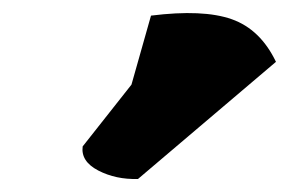

<svg xmlns="http://www.w3.org/2000/svg" viewBox="-20 -892 444 295"><path d="M212 -868Q292 -878 336 -862.5Q380 -847 404 -797L192 -617Q158 -616 131 -630Q104 -644 107 -667L182 -762Z"/></svg>

Font: Tillana ExtraBold
Style: Regular
Weight: 800
Designer: Lipi Raval (Devanagari, Latin), Jonny Pinhorn (Latin)
Foundry: Indian Type Foundry
Version: Version 2.003;PS 1.0;hotconv 1.0.79;makeotf.lib2.5.61930; tt